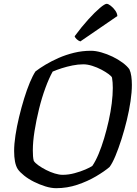

<svg xmlns="http://www.w3.org/2000/svg" viewBox="-20 -986 719 1006"><path d="M274 0Q248 0 217.5 -9.5Q187 -19 158 -33.5Q129 -48 106.5 -66Q84 -84 73 -100Q63 -116 58.5 -140Q54 -164 54 -195Q54 -231 61 -277Q68 -323 80 -373Q92 -423 106.5 -470Q121 -517 136.5 -554Q152 -591 166 -612Q188 -629 219 -647.5Q250 -666 287.5 -682.5Q325 -699 368 -709.5Q411 -720 457 -720Q481 -720 511 -711.5Q541 -703 570 -689Q599 -675 622.5 -657.5Q646 -640 658 -623Q665 -608 668 -586.5Q671 -565 671 -541Q671 -504 664 -456Q657 -408 644.5 -356.5Q632 -305 616.5 -256.5Q601 -208 585 -169.5Q569 -131 554 -111Q527 -88 483 -62Q439 -36 385.5 -18Q332 0 274 0ZM308 -70Q339 -70 370.5 -78.5Q402 -87 427.5 -98Q453 -109 464 -117Q481 -142 496.5 -179Q512 -216 525.5 -261Q539 -306 549.5 -353Q560 -400 565.5 -444.5Q571 -489 571 -525Q571 -539 570 -553.5Q569 -568 567 -579Q565 -586 549.5 -597.5Q534 -609 511.5 -621Q489 -633 463.5 -641Q438 -649 417 -649Q389 -649 359.5 -643Q330 -637 303.5 -628.5Q277 -620 256 -611Q237 -577 218 -525.5Q199 -474 184.5 -415Q170 -356 161 -299.5Q152 -243 152 -198Q152 -181 153 -167.5Q154 -154 157 -143Q164 -132 181.5 -119.5Q199 -107 221.5 -95.5Q244 -84 267 -77Q290 -70 308 -70ZM401 -769Q391 -772 382 -780.5Q373 -789 371 -796Q408 -846 442.5 -884Q477 -922 503 -944Q529 -966 539 -966Q547 -966 560 -956Q573 -946 583.5 -931.5Q594 -917 595 -902Z"/></svg>

Font: Texturina Medium
Style: Italic
Weight: 500
Italic angle: -11°
Designer: Guillermo Torres Carreño
Foundry: Omnibus-Type
Version: Version 1.002